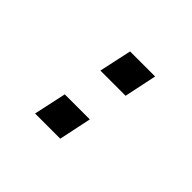

<svg xmlns="http://www.w3.org/2000/svg" viewBox="-112 -689 873 873"><g transform="rotate(45 325.0 -252.5)"><path d="M257 -348 291 -505H452L419 -348ZM185 0 219 -157H380L347 0Z"/></g></svg>

Font: Azeret Mono Thin SemiBold
Style: Italic
Weight: 600
Italic angle: -12°
Version: Version 1.002